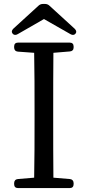

<svg xmlns="http://www.w3.org/2000/svg" viewBox="-20 -951 447 978"><path d="M360 -805 233 -921C226 -928 218 -931 208 -931H200C190 -931 182 -928 175 -921L48 -805C39 -796 38 -788 44 -780C50 -772 60 -771 70 -777L204 -854L339 -777C349 -771 359 -772 365 -780C371 -788 369 -796 360 -805ZM72 7H335C348 7 355 0 355 -13V-18C355 -30 348 -38 336 -39L252 -46C251 -141 251 -239 251 -336V-391C251 -488 251 -587 252 -682L336 -689C348 -690 355 -697 355 -709V-714C355 -727 348 -734 335 -734H72C59 -734 52 -727 52 -714V-709C52 -697 59 -689 71 -688L154 -682C156 -586 156 -488 156 -391V-336C156 -239 156 -141 154 -46L71 -39C59 -38 52 -30 52 -18V-13C52 0 59 7 72 7Z"/></svg>

Font: 寒蝉锦书宋 Text
Style: Regular
Weight: 400
Designer: 寒蝉锦书宋{Warren} 思源宋体{Ryoko NISHIZUKA 西塚涼子 (kana & ideographs); Frank Grießhammer (Latin, Greek & Cyrillic); Wenlong ZHANG 
Foundry: Adobe & ChillType
Version: Version 2.000;Glyphs 3.1.1 (3135)